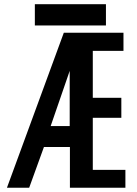

<svg xmlns="http://www.w3.org/2000/svg" viewBox="-20 -878 640 898"><path d="M143 -858.5H475.5V-759H143ZM278.5 -725H557.5V-640H414V-420.5H547.5V-327H414V-83.5H566.5V0H307V-190.5H185.5L116.5 0H12.5ZM306 -288.5V-546.5L217 -288.5Z"/></svg>

Font: JuliaMono ExtraBoldItalic
Style: Regular
Weight: 800
Italic angle: -9°
Monospace: yes
Designer: cormullion
Foundry: corm
Version: Version 0.049; ttfautohint (v1.8.4)